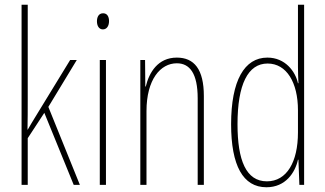

<svg xmlns="http://www.w3.org/2000/svg" viewBox="-20 -780 1373 810"><path d="M97 -361V-760H71V0H97V-197L167 -304L291 0H317L184 -329L304 -527H276L128 -285C116 -266 110 -255 97 -233H96C97 -278 97 -314 97 -361Z M415 -724C395 -724 389 -706 389 -690C389 -672 397 -656 414 -656C430 -656 440 -670 440 -691C440 -707 434 -724 415 -724ZM427 -527H401V0H427Z M726 -537C646 -537 609 -474 595 -415H593L592 -527H572V0H598V-311C598 -445 657 -513 726 -513C780 -513 814 -471 814 -365V0H840V-375C840 -488 799 -537 726 -537Z M1104 10C1185 10 1225 -52 1237 -106H1239L1243 0H1263V-760H1237V-497C1237 -475 1238 -454 1239 -429H1237C1226 -479 1183 -537 1108 -537C1011 -537 955 -440 955 -256C955 -82 1005 10 1104 10ZM1106 -15C1018 -15 982 -104 982 -256C982 -424 1026 -512 1109 -512C1189 -512 1237 -432 1237 -315V-221C1237 -97 1190 -15 1106 -15Z"/></svg>

Font: Noto Sans Gurmukhi UI ExtraCondensed Thin
Style: Regular
Weight: 100
Width: 2
Designer: Jelle Bosma - Monotype Design Team
Foundry: Monotype Imaging Inc.
Version: Version 2.004